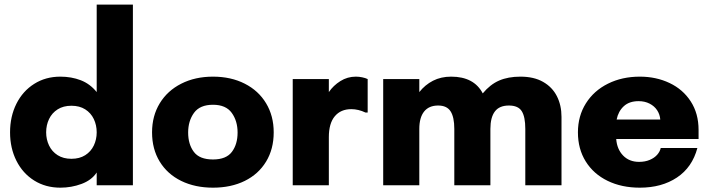

<svg xmlns="http://www.w3.org/2000/svg" viewBox="-20 -827 3162 857"><path d="M24.9 -236.3Q24.9 -307.1 53.2 -363.8Q81.5 -420.4 132.6 -452.6Q183.6 -484.9 249.5 -484.9Q298.8 -484.9 340.6 -468.8Q382.3 -452.6 411.6 -416V-806.6H573.2V0H411.6V-57.1Q389.2 -22.9 344 -6.1Q298.8 10.7 249.5 10.7Q183.6 10.7 132.6 -21.2Q81.5 -53.2 53.2 -109.6Q24.9 -166 24.9 -236.3ZM298.8 -118.2Q335 -118.2 360.4 -134.3Q385.7 -150.4 398.7 -177.5Q411.6 -204.6 411.6 -236.3Q411.6 -268.6 398.7 -295.7Q385.7 -322.8 360.4 -338.9Q335 -355 298.8 -355Q262.7 -355 237.3 -338.9Q211.9 -322.8 199 -295.7Q186 -268.6 186 -236.3Q186 -204.6 199 -177.5Q211.9 -150.4 237.3 -134.3Q262.7 -118.2 298.8 -118.2Z M658.7 -236.3Q658.7 -309.6 693.1 -366Q727.5 -422.4 789.3 -453.6Q851.1 -484.9 930.7 -484.9Q1010.7 -484.9 1072.3 -453.6Q1133.8 -422.4 1167.7 -366Q1201.7 -309.6 1201.7 -236.3Q1201.7 -161.6 1167.7 -105.7Q1133.8 -49.8 1072.5 -19.5Q1011.2 10.7 930.7 10.7Q850.6 10.7 788.8 -19.5Q727.1 -49.8 692.9 -105.7Q658.7 -161.6 658.7 -236.3ZM930.7 -115.2Q989.7 -115.2 1015.1 -149.2Q1040.5 -183.1 1040.5 -235.4Q1040.5 -287.1 1014.4 -323.2Q988.3 -359.4 930.7 -359.4Q872.1 -359.4 845.9 -323.2Q819.8 -287.1 819.8 -235.4Q819.8 -183.1 845.2 -149.2Q870.6 -115.2 930.7 -115.2Z M1286.6 -474.1H1447.8V-416Q1467.8 -445.3 1499.3 -465.1Q1530.8 -484.9 1568.4 -484.9Q1582.5 -484.9 1596.7 -481.9Q1610.8 -479 1621.1 -474.1V-324.7H1611.3Q1579.6 -339.8 1547.9 -339.8Q1501 -339.8 1474.4 -308.1Q1447.8 -276.4 1447.8 -214.8V0H1286.6Z M1690.4 -474.1H1851.6V-416Q1877 -448.2 1912.6 -466.6Q1948.2 -484.9 1993.7 -484.9Q2095.7 -484.9 2134.8 -410.2Q2168 -450.2 2208 -467.5Q2248 -484.9 2303.2 -484.9Q2363.3 -484.9 2404.3 -461.4Q2445.3 -438 2465.8 -397.5Q2486.3 -356.9 2486.3 -305.2V0H2324.7V-251.5Q2324.7 -305.7 2308.8 -330.8Q2293 -356 2251.5 -356Q2209 -356 2189 -329.6Q2168.9 -303.2 2168.9 -251.5V0H2007.8V-251.5Q2007.8 -304.2 1991.2 -330.1Q1974.6 -356 1935.5 -356Q1894.5 -356 1873 -329.1Q1851.6 -302.2 1851.6 -251.5V0H1690.4Z M2559.6 -236.3Q2559.6 -309.1 2595.2 -365.7Q2630.9 -422.4 2693.8 -453.6Q2756.8 -484.9 2835.9 -484.9Q2908.7 -484.9 2968.5 -456.5Q3028.3 -428.2 3063.2 -374.3Q3098.1 -320.3 3098.1 -247.1V-206.5H2730.5Q2733.9 -161.1 2761.2 -132.8Q2788.6 -104.5 2832.5 -104.5Q2859.4 -104.5 2880.1 -113.3Q2900.9 -122.1 2913.3 -136.2Q2925.8 -150.4 2929.2 -166.5H3092.8Q3069.8 -80.1 3001.7 -34.7Q2933.6 10.7 2835.9 10.7Q2754.9 10.7 2692.1 -19.8Q2629.4 -50.3 2594.5 -106.2Q2559.6 -162.1 2559.6 -236.3ZM2927.2 -293.5Q2925.3 -316.4 2913.1 -335Q2900.9 -353.5 2879.4 -364.5Q2857.9 -375.5 2830.6 -375.5Q2788.6 -375.5 2764.2 -352.8Q2739.7 -330.1 2732.4 -293.5Z"/></svg>

Font: Glacial Indifference
Style: Bold
Weight: 700
Designer: Alfredo Marco Pradil
Foundry: Alfredo Marco Pradil
Version: Version 1.312